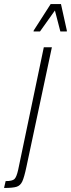

<svg xmlns="http://www.w3.org/2000/svg" viewBox="-111 -744 351 951"><path d="M-21 97 106 -510H146L20 82Q9 134 -0.5 154.5Q-10 175 -28.5 181Q-47 187 -91 187L-83 153Q-50 153 -39.5 143Q-29 133 -21 97ZM55 -588 56 -593 140 -724H191L220 -593V-588H188L161 -692L87 -588Z"/></svg>

Font: Saira Ultra Condensed ExLight
Style: Italic
Weight: 200
Width: 1
Italic angle: -12°
Designer: Hector Gatti with collaboration of the Omnibus-Type team
Foundry: Omnibus-Type
Version: Version 1.001; ttfautohint (v1.8)